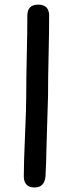

<svg xmlns="http://www.w3.org/2000/svg" viewBox="-20 -806 314 847"><path d="M191.9 -383.8 184.6 -141.1Q184.6 -102.5 180.7 -27.8Q175.8 21 132.8 21Q85 21 85 -28.8Q85 -87.9 90.3 -206.3Q95.7 -324.7 95.7 -383.8Q95.7 -460.9 98.1 -560.3Q100.6 -659.7 100.6 -736.8Q100.6 -785.6 148.4 -785.6Q196.8 -785.6 196.8 -736.8Q196.8 -659.7 194.3 -560.3Q191.9 -460.9 191.9 -383.8Z"/></svg>

Font: Candra Sangkala
Style: Regular
Weight: 400
Designer: R.S. Wihananto
Foundry: R.S. Wihananto
Version: Version 2.0.1